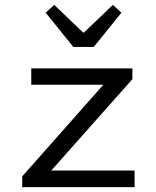

<svg xmlns="http://www.w3.org/2000/svg" viewBox="-20 -766 640 786"><path d="M71 0V-44L403 -419H108V-486H522V-442L190 -68H531V0ZM280 -574 167 -714 202 -746 320 -633H324L442 -746L477 -714L364 -574Z"/></svg>

Font: Source Code Variable
Style: Regular
Weight: 400
Monospace: yes
Designer: Paul D. Hunt, Teo Tuominen
Foundry: Adobe Systems Incorporated
Version: Version 1.010;hotconv 1.0.106;makeotfexe 2.5.65593